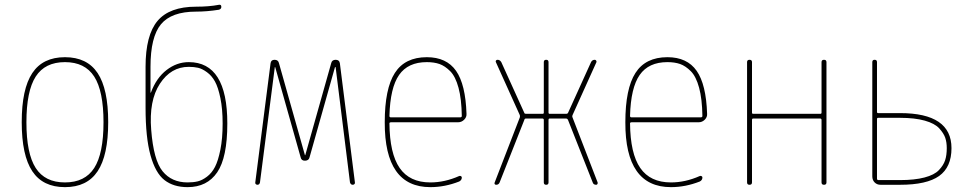

<svg xmlns="http://www.w3.org/2000/svg" viewBox="-20 -768 4040 798"><path d="M371.6 -449.7Q333 -509.8 250 -509.8Q167 -509.8 128.4 -449.7Q89.8 -389.6 89.8 -259.8Q89.8 -129.9 128.4 -69.8Q167 -9.8 250 -9.8Q333 -9.8 371.6 -69.8Q410.2 -129.9 410.2 -259.8Q410.2 -389.6 371.6 -449.7ZM385.7 -56.2Q341.8 9.8 250 9.8Q158.2 9.8 114.3 -56.2Q70.3 -122.1 70.3 -260.3Q70.3 -398.4 114.3 -464.4Q158.2 -530.3 250 -530.3Q341.8 -530.3 385.7 -464.4Q429.7 -398.4 429.7 -260.3Q429.7 -122.1 385.7 -56.2Z M764.6 -490.2Q690.4 -490.2 644.5 -419.9Q598.6 -349.6 608.4 -228.5Q618.2 -102.5 655.8 -56.2Q693.4 -9.8 759.8 -9.8Q783.2 -9.8 801.8 -14.2Q820.3 -18.6 840.3 -33.7Q860.4 -48.8 873.5 -74.2Q886.7 -99.6 896 -146Q905.3 -192.4 905.3 -254.9Q905.3 -315.4 896 -360.4Q886.7 -405.3 873.5 -429.2Q860.4 -453.1 840.3 -467.8Q820.3 -482.4 803.2 -486.3Q786.1 -490.2 764.6 -490.2ZM759.8 9.8Q701.2 9.8 663.6 -19.5Q626 -48.8 605.5 -122.6Q585 -196.3 585 -320.3V-490.2Q585 -622.1 634.8 -681.2Q684.6 -740.2 794.9 -740.2Q848.6 -740.2 889.6 -748Q899.4 -750 899.9 -740.2Q900.4 -730.5 889.6 -727.5Q839.8 -719.7 794.9 -719.7Q692.4 -719.7 648.9 -667Q605.5 -614.3 605.5 -490.2V-383.8Q605.5 -382.8 606.4 -382.8Q607.4 -382.8 607.4 -383.8Q629.9 -444.3 672.4 -477.1Q714.8 -509.8 764.6 -509.8Q924.8 -509.8 924.8 -254.9Q924.8 -113.3 882.8 -51.8Q840.8 9.8 759.8 9.8Z M1049.8 0Q1045.9 0 1043 -2.9Q1040 -5.9 1041 -9.8L1104.5 -504.9Q1106.4 -519.5 1121.1 -519.5Q1136.7 -519.5 1139.6 -504.9L1247.1 -124Q1247.1 -123 1248 -123Q1249 -123 1249 -124L1356.4 -504.9Q1359.4 -519.5 1375 -519.5Q1390.6 -519.5 1392.6 -504.9L1455.1 -9.8Q1456.1 -5.9 1453.1 -2.9Q1450.2 0 1446.3 0Q1437.5 0 1434.6 -9.8L1375 -488.3Q1375 -489.3 1373 -489.3Q1372.1 -489.3 1372.1 -488.3L1266.6 -114.3Q1263.7 -100.6 1248 -100.1Q1232.4 -99.6 1229.5 -114.3L1124 -488.3Q1124 -489.3 1123 -489.3Q1122.1 -489.3 1122.1 -488.3L1060.5 -9.8Q1058.6 0 1049.8 0Z M1753.9 -509.8Q1675.8 -509.8 1638.7 -456.5Q1601.6 -403.3 1598.6 -286.1Q1598.6 -280.3 1604.5 -280.3H1892.6Q1898.4 -280.3 1899.4 -285.2Q1898.4 -356.4 1885.7 -403.3Q1873 -450.2 1851.1 -472.2Q1829.1 -494.1 1806.6 -502Q1784.2 -509.8 1753.9 -509.8ZM1768.6 9.8Q1578.1 9.8 1579.1 -259.8Q1579.1 -399.4 1621.1 -464.8Q1663.1 -530.3 1753.9 -530.3Q1835.9 -530.3 1875.5 -473.6Q1915 -417 1918.9 -294.9Q1919.9 -281.2 1909.2 -270.5Q1898.4 -259.8 1883.8 -259.8H1604.5Q1599.6 -259.8 1598.6 -255.9Q1599.6 -129.9 1641.1 -69.8Q1682.6 -9.8 1768.6 -9.8Q1828.1 -9.8 1887.7 -36.1Q1891.6 -38.1 1895.5 -36.1Q1899.4 -34.2 1899.4 -30.3Q1899.4 -19.5 1888.7 -13.7Q1829.1 9.8 1768.6 9.8Z M2042 0Q2038.1 0 2036.1 -2.9Q2034.2 -5.9 2036.1 -9.8L2140.6 -280.3Q2141.6 -284.2 2140.6 -289.1L2041 -509.8Q2039.1 -513.7 2041.5 -516.6Q2043.9 -519.5 2047.9 -519.5Q2057.6 -519.5 2063.5 -509.8L2159.2 -298.8Q2160.2 -294.9 2166 -294.9H2235.4Q2240.2 -294.9 2240.2 -299.8V-509.8Q2240.2 -519.5 2250 -519.5Q2259.8 -519.5 2259.8 -509.8V-299.8Q2259.8 -294.9 2264.6 -294.9H2334Q2338.9 -294.9 2340.8 -298.8L2436.5 -509.8Q2441.4 -519.5 2452.1 -519.5Q2455.1 -519.5 2457.5 -516.6Q2460 -513.7 2459 -509.8L2359.4 -289.1Q2357.4 -284.2 2359.4 -280.3L2463.9 -9.8Q2464.8 -5.9 2462.9 -2.9Q2460.9 0 2458 0Q2446.3 0 2443.4 -9.8L2340.8 -269.5Q2338.9 -274.4 2334 -275.4H2264.6Q2259.8 -275.4 2259.8 -269.5V-9.8Q2259.8 0 2250 0Q2240.2 0 2240.2 -9.8V-269.5Q2240.2 -274.4 2235.4 -275.4H2166Q2160.2 -275.4 2159.2 -269.5L2056.6 -9.8Q2052.7 0 2042 0Z M2753.9 -509.8Q2675.8 -509.8 2638.7 -456.5Q2601.6 -403.3 2598.6 -286.1Q2598.6 -280.3 2604.5 -280.3H2892.6Q2898.4 -280.3 2899.4 -285.2Q2898.4 -356.4 2885.7 -403.3Q2873 -450.2 2851.1 -472.2Q2829.1 -494.1 2806.6 -502Q2784.2 -509.8 2753.9 -509.8ZM2768.6 9.8Q2578.1 9.8 2579.1 -259.8Q2579.1 -399.4 2621.1 -464.8Q2663.1 -530.3 2753.9 -530.3Q2835.9 -530.3 2875.5 -473.6Q2915 -417 2918.9 -294.9Q2919.9 -281.2 2909.2 -270.5Q2898.4 -259.8 2883.8 -259.8H2604.5Q2599.6 -259.8 2598.6 -255.9Q2599.6 -129.9 2641.1 -69.8Q2682.6 -9.8 2768.6 -9.8Q2828.1 -9.8 2887.7 -36.1Q2891.6 -38.1 2895.5 -36.1Q2899.4 -34.2 2899.4 -30.3Q2899.4 -19.5 2888.7 -13.7Q2829.1 9.8 2768.6 9.8Z M3085 -9.8V-509.8Q3085 -519.5 3095.2 -519.5Q3105.5 -519.5 3105.5 -509.8V-299.8Q3105.5 -294.9 3110.4 -294.9H3389.6Q3394.5 -294.9 3394.5 -299.8V-509.8Q3394.5 -519.5 3404.8 -519.5Q3415 -519.5 3415 -509.8V-9.8Q3415 0 3404.8 0Q3394.5 0 3394.5 -9.8V-269.5Q3394.5 -274.4 3389.6 -275.4H3110.4Q3105.5 -275.4 3105.5 -269.5V-9.8Q3105.5 0 3095.2 0Q3085 0 3085 -9.8Z M3625 -273.4V-25.4Q3625 -20.5 3629.9 -19.5H3720.7Q3781.2 -19.5 3822.3 -30.3Q3863.3 -41 3882.3 -61Q3901.4 -81.1 3908.2 -102.1Q3915 -123 3915 -152.3Q3915 -176.8 3908.7 -195.3Q3902.3 -213.9 3883.8 -234.4Q3865.2 -254.9 3823.7 -266.6Q3782.2 -278.3 3720.7 -278.3H3629.9Q3625 -278.3 3625 -273.4ZM3639.6 0Q3625 0 3615.2 -9.8Q3605.5 -19.5 3605.5 -35.2V-509.8Q3605.5 -519.5 3615.2 -519.5Q3625 -519.5 3625 -509.8V-302.7Q3625 -297.9 3629.9 -297.9H3720.7Q3934.6 -297.9 3934.6 -152.3Q3934.6 -73.2 3883.3 -36.6Q3832 0 3720.7 0Z"/></svg>

Font: Rounded-X Mgen+ 2m thin
Style: Regular
Weight: 100
Designer: [Source Han Sans]
Ryoko NISHIZUKA  (kana & ideographs); Paul D. Hunt (Latin, Greek & Cyrillic); Wenlong ZHANG  (bopomofo
Version: Version 1.059.20150602